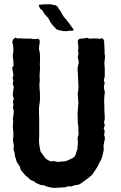

<svg xmlns="http://www.w3.org/2000/svg" viewBox="-20 -912 589 931"><path d="M489 -642V-632Q488 -628 487 -618Q486 -608 486 -604Q486 -600 487 -592.5Q488 -585 488 -581V-545Q488 -538 485 -530Q483 -521 485 -517Q489 -510 487 -506Q480 -489 488 -470V-462Q488 -457 486 -445Q486 -441 485.5 -434.5Q485 -428 485 -425V-419Q485 -416 485.5 -410Q486 -404 486 -400V-381Q486 -367 488 -341Q488 -329 486 -326Q483 -320 486 -313Q490 -305 485 -295Q481 -289 485 -285Q489 -276 486 -265Q484 -259 486 -253Q490 -247 488 -236Q487 -231 484.5 -220Q482 -209 482 -204Q482 -199 483 -187V-185Q482 -180 480 -171Q478 -162 476.5 -156Q475 -150 472 -142.5Q469 -135 465 -129L462 -123Q451 -99 444 -90L432 -72Q425 -61 410 -50Q397 -41 373 -23Q362 -15 350 -15Q346 -15 331 -10Q325 -6 322 -8Q310 -10 302 -6Q301 -6 299 -5Q297 -4 296 -4Q290 -4 278 -3Q266 -2 256.5 -1.5Q247 -1 239 -1Q208 -5 194 -13L192 -14H190Q179 -13 166 -20Q164 -21 161 -22Q158 -23 157 -24Q152 -26 149 -29Q144 -35 134 -37Q131 -38 125 -42L116 -51Q103 -61 101 -64Q97 -68 91 -76Q85 -84 81 -88Q79 -92 79 -95Q77 -104 72 -111Q61 -124 58 -137Q58 -140 53 -153Q51 -161 51 -166Q51 -175 47 -182Q44 -187 46 -195Q48 -203 47 -207Q47 -210 45.5 -217Q44 -224 43 -228V-238Q45 -244 45 -266Q44 -276 42 -298Q42 -302 43 -309.5Q44 -317 44 -323Q44 -329 42 -335V-336Q43 -340 44.5 -348Q46 -356 46 -359Q48 -376 44 -385Q41 -390 44 -397Q47 -406 43 -413Q41 -421 45 -426Q48 -432 45 -440Q42 -446 42 -454Q44 -476 46 -485Q48 -494 44 -499Q40 -505 43 -511Q46 -520 43 -528Q40 -534 43 -540Q46 -545 44 -553Q44 -556 43 -562.5Q42 -569 41 -572Q41 -573 40 -574V-576V-588Q46 -589 46 -596Q45 -600 45 -609Q45 -620 44 -625Q40 -641 44 -657Q45 -660 45 -665Q45 -668 44.5 -676Q44 -684 44 -687Q44 -697 40 -704V-709Q42 -723 54 -729H56Q65 -724 71 -726Q73 -728 76 -726Q114 -724 125 -725Q132 -725 134 -724Q143 -721 153 -723Q155 -723 159 -723.5Q163 -724 164 -724L170 -721Q173 -715 173 -708Q173 -707 171.5 -699.5Q170 -692 170 -688Q168 -674 170 -668Q174 -658 174 -638V-616Q172 -592 174 -586V-580Q174 -576 172.5 -553.5Q171 -531 173 -528V-523Q172 -520 172 -513Q172 -506 171 -502Q171 -487 172 -480Q174 -472 174 -432Q173 -416 169 -389V-367Q169 -361 169.5 -350.5Q170 -340 170 -334V-316V-279V-270Q171 -263 169 -226Q169 -219 171 -205Q171 -204 174 -192Q176 -177 177 -176Q179 -173 183.5 -167.5Q188 -162 190 -159Q192 -157 194 -153Q198 -145 207 -139Q214 -136 221 -131Q226 -128 233 -130Q239 -132 245 -130Q259 -126 266 -127Q271 -128 280.5 -129Q290 -130 295 -130Q298 -130 302 -132Q304 -133 314.5 -137Q325 -141 330 -144Q347 -153 348 -168Q350 -176 352 -180Q356 -187 356 -196Q355 -200 357 -210Q357 -212 357.5 -216Q358 -220 358 -223Q358 -228 356 -240Q356 -245 358 -249Q362 -258 361 -268Q359 -282 360 -291Q361 -299 358 -309Q357 -312 357 -319V-336Q357 -340 356.5 -348Q356 -356 356 -360Q356 -367 358 -386Q360 -405 360 -415Q360 -416 357 -455V-462Q362 -479 360 -505Q359 -514 358.5 -533.5Q358 -553 357 -563Q354 -581 361 -603Q363 -614 358 -630Q356 -636 358 -642Q362 -647 360 -657Q357 -666 360 -676V-684Q358 -700 357 -709Q357 -725 375 -725Q392 -725 400 -729H402Q412 -723 424 -725Q447 -727 455 -725Q462 -722 469 -725Q476 -729 481 -722Q483 -718 485 -712Q486 -704 486 -689Q486 -674 487 -667Q487 -665 487 -656Q487 -647 489 -642ZM288 -761H310Q312 -763 314 -763H329Q340 -763 335 -772Q331 -777 324 -786.5Q317 -796 314 -801Q308 -806 304 -814Q303 -815 301 -817.5Q299 -820 298 -821Q290 -829 289 -831Q287 -834 276 -853L273 -859Q267 -864 263 -873Q260 -880 259 -880Q247 -890 237 -888Q234 -888 233 -889Q231 -892 218 -891.5Q205 -891 203 -891Q200 -892 173 -889Q166 -889 169 -882Q170 -881 171 -878.5Q172 -876 172 -875Q175 -868 181 -865Q188 -860 189 -856Q192 -847 207 -832Q215 -825 218 -817Q223 -805 230 -797Q236 -788 252 -772Q261 -765 270 -765Q273 -764 279 -763Q285 -762 288 -761Z"/></svg>

Font: Gutenberg Clean
Style: Regular
Weight: 400
Designer: Nicola Manzari, Bruno Pierini
Foundry: Unio | Creative Solutions
Version: Version 1.001;PS 001.001;hotconv 1.0.88;makeotf.lib2.5.64775